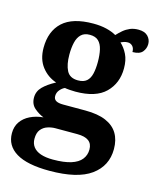

<svg xmlns="http://www.w3.org/2000/svg" viewBox="-120 -662 801 981"><g transform="rotate(15 280.0 -171.5)"><path d="M235.6 235.9Q118.3 235.9 59.9 200.6Q1.5 165.3 1.5 99.2Q1.5 64.3 19 38.9Q36.5 13.6 67.1 -1.4Q97.6 -16.4 136.4 -20.1Q110 -30.2 86.7 -50.4Q63.4 -70.7 63.4 -105.6Q63.4 -138.5 87 -162.5Q110.7 -186.5 152.8 -208.8Q105.7 -224.5 75.3 -264Q44.8 -303.5 44.8 -363.9Q44.8 -451.6 97.3 -500.3Q149.8 -548.9 259.5 -548.9Q297.8 -548.9 328.6 -541.5Q359.5 -534.1 381.6 -521.1Q395.7 -536.2 411.1 -549.3Q426.6 -562.3 445.9 -570.5Q465.3 -578.6 490.2 -578.6Q523.1 -578.6 539.9 -561.4Q556.7 -544.1 556.7 -520.2Q556.7 -496.3 541.6 -478.2Q526.5 -460.1 489.2 -460.1Q489.2 -480.4 479 -491Q468.7 -501.6 454.5 -501.6Q442.7 -501.6 433.8 -498.6Q425 -495.6 417.3 -492Q439.5 -471.5 454.3 -441.6Q469.1 -411.6 469.1 -368.1Q469.1 -289.4 418.2 -239.3Q367.3 -189.1 259.5 -189.1Q248.6 -189.1 230.5 -190.3Q212.4 -191.5 203.6 -193.5Q189.8 -187.6 177.8 -173.5Q165.9 -159.3 165.9 -141Q165.9 -124.7 178.2 -117Q190.6 -109.3 216.8 -109.3H333.9Q400.9 -109.3 443.2 -91Q485.6 -72.7 505.9 -38.6Q526.2 -4.5 526.2 43.7Q526.2 132.6 455 184.3Q383.8 235.9 235.6 235.9ZM238.2 175.9Q296.9 175.9 333.8 164.2Q370.8 152.5 388.3 130.2Q405.9 107.9 405.9 78.1Q405.9 47.8 386 32.9Q366.1 17.9 325.3 17.9H209.4Q189.5 17.9 168.8 24.6Q148.2 31.2 134.2 48.3Q120.2 65.4 120.2 97.3Q120.2 122.2 133.6 139.9Q146.9 157.6 173.4 166.8Q200 175.9 238.2 175.9ZM257.1 -248.1Q287.2 -248.1 303.2 -262.3Q319.2 -276.4 325.4 -303Q331.6 -329.5 331.6 -365Q331.6 -401.9 325.2 -429.9Q318.8 -458 302.8 -473.4Q286.7 -488.9 256.6 -488.9Q227.5 -488.9 211 -472.9Q194.5 -457 187.8 -428.9Q181.1 -400.9 181.1 -364Q181.1 -311.6 197.4 -279.9Q213.7 -248.1 257.1 -248.1Z"/></g></svg>

Font: Noto Serif Lao
Style: Regular
Weight: 400
Designer: Monotype Design Team
Foundry: Monotype Imaging Inc.
Version: Version 2.003